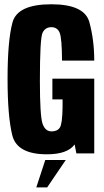

<svg xmlns="http://www.w3.org/2000/svg" viewBox="-20 -700 476 876"><path d="M194 4Q57.5 4 36 -83Q14.5 -170 14.5 -340.5Q14.5 -513.5 36.8 -597Q59 -680.5 214 -680.5Q365.5 -680.5 387.8 -598.8Q410 -517 410 -423.5H263Q262.5 -526.5 252 -551.2Q241.5 -576 214.5 -576Q186 -576 174 -550Q162 -524 162 -331Q162 -172 174 -136.2Q186 -100.5 215.5 -100.5Q241.5 -100.5 253 -117.8Q264.5 -135 265.5 -212V-246.5H219V-341H410V0H328.5L320.5 -41Q288 4 194 4ZM145.6 155 186.6 29.9H280.1L195.2 155Z"/></svg>

Font: Anybody Condensed Regular
Style: Bold
Weight: 700
Width: 3
Designer: Tyler Finck
Foundry: Etcetera Type Company
Version: Version 1.010; ttfautohint (v1.8.3) -l 8 -r 50 -G 200 -x 14 